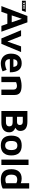

<svg xmlns="http://www.w3.org/2000/svg" viewBox="1982 -2810 768 4923"><g transform="rotate(90 2366.5 -349.0)"><path d="M209 0H61L315 -667H478L718 0H569L515 -153H261ZM-75 -527H177L212 -626H-75ZM-20 -547H-36L-16 -577L-36 -607H-20L-7 -588L5 -607H20L1 -577L21 -547H4L-8 -566ZM41 -547H26L46 -577L25 -607H42L54 -588L66 -607H82L62 -577L82 -547H66L53 -566ZM106 -547H93V-607H106ZM133 -547H120V-607H133ZM300 -265H477L388 -524ZM1281 -247Q1281 -378 1345.5 -449.5Q1410 -521 1528 -521Q1760 -521 1760 -217H1422Q1421 -160 1451 -128Q1481 -96 1533 -96Q1609 -96 1696 -135L1735 -31Q1688 -10 1635 2.5Q1582 15 1533 15Q1460 15 1403 -15Q1346 -45 1313.5 -104Q1281 -163 1281 -247ZM2103 -518Q2229 -518 2285 -475.5Q2341 -433 2341 -338V0H2203V-309Q2203 -354 2178 -377Q2153 -400 2108 -400Q2087 -400 2059 -393Q2031 -386 2012 -377V0H1873V-470Q1916 -491 1979 -504.5Q2042 -518 2103 -518ZM891 0 680 -505H830L970 -153L1095 -505H1241L1030 0ZM1523 -413Q1479 -413 1454 -387.5Q1429 -362 1422 -308H1622Q1615 -364 1592 -388.5Q1569 -413 1523 -413Z M3298 -200Q3298 -103 3231.5 -51.5Q3165 0 3052 0H2751V-667H3026Q3263 -667 3263 -483Q3263 -442 3243 -411.5Q3223 -381 3182 -357Q3237 -338 3267.5 -298Q3298 -258 3298 -200ZM3111 -471Q3111 -549 3026 -549H2901V-401H3036Q3069 -401 3090 -419Q3111 -437 3111 -471ZM3145 -206Q3145 -289 3039 -289H2901V-117H3042Q3089 -116 3117 -138Q3145 -160 3145 -206Z M3383 -254Q3383 -392 3445.5 -456.5Q3508 -521 3636 -521Q3891 -521 3891 -254Q3891 -123 3825 -54Q3759 15 3636 15Q3510 15 3446.5 -53Q3383 -121 3383 -254ZM3753 -254Q3753 -336 3724.5 -373Q3696 -410 3636 -410Q3575 -410 3547.5 -373.5Q3520 -337 3520 -254Q3520 -174 3548.5 -135.5Q3577 -97 3636 -97Q3694 -97 3723.5 -137Q3753 -177 3753 -254Z M3998 -696H4136V0H3998Z M4509 15Q4379 15 4311.5 -48.5Q4244 -112 4244 -257Q4244 -383 4305.5 -451.5Q4367 -520 4484 -520Q4550 -520 4602 -498V-713H4740V-35Q4705 -13 4643 1Q4581 15 4509 15ZM4516 -407Q4447 -407 4415.5 -370.5Q4384 -334 4384 -253Q4384 -178 4415 -140Q4446 -102 4515 -102Q4565 -102 4602 -120V-384Q4558 -407 4516 -407Z"/></g></svg>

Font: XXII Aven Bold
Style: Regular
Weight: 700
Designer: Lecter Johnson
Foundry: Doubletwo Studios
Version: Version 1.001